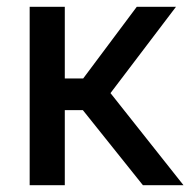

<svg xmlns="http://www.w3.org/2000/svg" viewBox="-20 -543 576 563"><path d="M67 0V-523H170V-313H224L381 -523H496L304 -270L518 0H399L223 -220H170V0Z"/></svg>

Font: Rising Sun Medium
Style: Regular
Weight: 500
Designer: Matt McInerney, Pablo Impallari, Rodrigo Fuenzalida (Raleway font), Stephen Hutchings (Greek), Cristiano Sobral (main ch
Foundry: The Rising Sun Project Authors
Version: Version 4.327; ttfautohint (v1.8.4.7-5d5b-dirty)